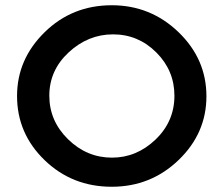

<svg xmlns="http://www.w3.org/2000/svg" viewBox="-20 -693 850 732"><path d="M645 -328Q645 -424 576 -493Q507 -562 411 -562Q316 -562 242 -493.5Q168 -425 168 -328Q168 -232 239.5 -162Q311 -92 407 -92Q501 -92 573 -161Q645 -230 645 -328ZM767 -326Q767 -185 661 -83Q555 19 406 19Q255 19 150 -82.5Q45 -184 45 -327Q45 -467 150 -570Q255 -673 406 -673Q554 -673 660.5 -570.5Q767 -468 767 -326Z"/></svg>

Font: RailwayN12
Style: Semibold
Weight: 400
Version: 1999; 1.0, initial release  Kernus: V2.0